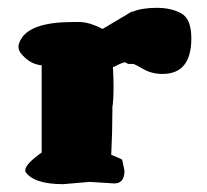

<svg xmlns="http://www.w3.org/2000/svg" viewBox="-20 -474 527 488"><path d="M290.5 -67.9 296.4 -40.5Q296.4 -7.8 271 -7.8Q270.5 -7.8 270 -7.8L207.5 -11.7L140.6 -5.9Q65.9 -5.9 44.4 -37.6V-42Q44.4 -56.6 85.9 -86.4V-308.1Q54.7 -310.5 31.7 -340.3Q26.9 -347.2 26.9 -355.2Q26.9 -363.3 33.7 -375Q59.1 -418 165 -418H181.6Q207 -418 240.7 -400.4L314.5 -444.3H316.9Q341.3 -454.1 378.4 -454.1Q415.5 -454.1 440.9 -439.9Q466.3 -425.8 466.3 -376.5Q466.3 -286.1 393.1 -286.1Q365.7 -286.1 345 -298.1Q324.2 -310.1 318.8 -311.5H305.7L297.4 -315.9Q288.6 -314 267.1 -303.2Q268.6 -274.4 268.6 -252Q268.6 -219.2 265.6 -201.2V-190.9Q265.6 -135.7 262.7 -80.6Q287.1 -70.8 290.5 -67.9Z"/></svg>

Font: Drukaatie burti
Style: Heavy
Weight: 800
Version: Version 0.14